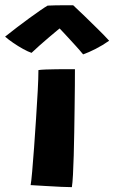

<svg xmlns="http://www.w3.org/2000/svg" viewBox="-86 -730 448 752"><path d="M195.5 3Q182.5 3 154.2 1.8Q126 0.5 93.5 -1.5Q61 -3.5 34 -5Q36.5 -18 40 -58Q43.5 -98 47.5 -152.5Q51.5 -207 55.2 -265.2Q59 -323.5 61.8 -374.2Q64.5 -425 64.5 -455.5Q73.5 -457 93.5 -457.8Q113.5 -458.5 136.5 -458.8Q159.5 -459 179.2 -459Q199 -459 207.5 -459Q207.5 -433 207.2 -393.5Q207 -354 206.2 -307Q205.5 -260 204.8 -212.2Q204 -164.5 202.8 -121Q201.5 -77.5 199.8 -45Q198 -12.5 195.5 3ZM200.5 -709.5Q220 -691.5 245.8 -666.5Q271.5 -641.5 297.2 -616.2Q323 -591 341.5 -570.5Q316 -552.5 288.5 -538.5Q261 -524.5 239.5 -517Q226.5 -533 211 -550Q195.5 -567 180.8 -583Q166 -599 155.2 -610.5Q144.5 -622 141.5 -625H155.5Q150.5 -621 137 -610Q123.5 -599 106 -584Q88.5 -569 70.2 -553Q52 -537 37.5 -523Q24 -527.5 4.5 -538.2Q-15 -549 -34 -562Q-53 -575 -66 -586.5Q-43.5 -604.5 -19 -623.2Q5.5 -642 29 -659Q52.5 -676 71.2 -689Q90 -702 100.5 -708Q109 -708.5 128.8 -709Q148.5 -709.5 169.2 -709.5Q190 -709.5 200.5 -709.5Z"/></svg>

Font: Grandstander Thin
Style: Bold
Weight: 700
Version: Version 1.200